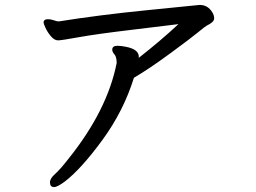

<svg xmlns="http://www.w3.org/2000/svg" viewBox="-20 -708 1040 780"><path d="M200 52Q183 52 183 33Q183 17 203.5 -1Q224 -19 259 -64Q416 -260 454 -452Q454 -477 445 -487Q436 -497 436 -506Q436 -522 457 -522Q472 -522 491 -518Q544 -508 544 -477V-472Q545 -472 545 -474Q633 -543 705 -610Q659 -604 516 -587Q373 -570 301 -557Q229 -544 216 -544Q201 -544 187 -560.5Q173 -577 165 -594.5Q157 -612 157 -616Q157 -630 175 -630Q187 -630 199 -625.5Q211 -621 219 -621Q381 -647 576.5 -666.5Q772 -686 791 -688Q825 -688 843 -657Q850 -646 850 -633Q850 -618 820 -604Q814 -601 785.5 -577.5Q757 -554 672 -491.5Q587 -429 524 -392Q482 -257 396.5 -140Q311 -23 244 29Q213 52 200 52Z"/></svg>

Font: ToneOZ-Pinyin-WenKai-Medium
Style: Medium
Weight: 700
Designer: Fontworks Inc.
Foundry: ToneOZ
Version: Version 0.240331